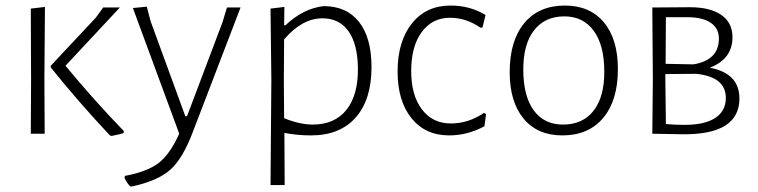

<svg xmlns="http://www.w3.org/2000/svg" viewBox="-20 -482 2733 692"><path d="M91 0 92 -195 91 -451 142 -457 140 -198 141 0ZM412 -455 216 -245Q322 -117 426 -10V-3Q418 1 382 8L376 6Q258 -120 163 -239V-245L325 -418L352 -455Z M509 -458 523 -405 648 -63H654L782 -402L798 -455H847L676 -9Q639 90 593.5 130Q548 170 456 190H450Q438 179 429 160L430 152Q510 137 551 106Q592 75 626 0L459 -453Z M1005 -457 1004 -391H1009Q1072 -451 1146 -460Q1229 -460 1274 -403Q1319 -346 1319 -240Q1319 -123 1262 -58.5Q1205 6 1101 6Q1051 6 1005 -3L1006 185H955L958 -195L955 -451ZM1003 -198 1004 -56Q1061 -33 1107 -33Q1186 -33 1228.5 -86Q1271 -139 1270 -236Q1269 -323 1236 -369.5Q1203 -416 1142 -416Q1069 -416 1004 -340Z M1604 -462Q1674 -462 1730 -428L1719 -383L1712 -382Q1660 -418 1602 -418Q1538 -418 1500 -366.5Q1462 -315 1462 -226Q1462 -139 1500.5 -88Q1539 -37 1605 -37Q1668 -37 1724 -75L1732 -71L1726 -27Q1665 6 1599 6Q1513 6 1463 -56Q1413 -118 1413 -224Q1413 -333 1464.5 -397.5Q1516 -462 1604 -462Z M2016 -462Q2106 -462 2156.5 -401.5Q2207 -341 2207 -233Q2207 -120 2154 -57Q2101 6 2007 6Q1917 6 1867 -54.5Q1817 -115 1817 -222Q1817 -335 1869.5 -398.5Q1922 -462 2016 -462ZM2014 -423Q1944 -423 1905 -373Q1866 -323 1866 -232Q1866 -136 1903.5 -84.5Q1941 -33 2009 -33Q2080 -33 2119 -82.5Q2158 -132 2158 -223Q2158 -319 2120 -371Q2082 -423 2014 -423Z M2331 0 2333 -195 2331 -455 2466 -456Q2540 -456 2580 -428Q2620 -400 2620 -348Q2620 -269 2538 -238Q2645 -218 2645 -127Q2645 2 2446 2Q2417 2 2331 0ZM2457 -420H2380L2379 -252L2479 -250Q2571 -265 2571 -343Q2571 -380 2541.5 -400Q2512 -420 2457 -420ZM2378 -198 2380 -35Q2408 -32 2448 -32Q2520 -32 2558 -57Q2596 -82 2596 -129Q2596 -205 2489 -216L2378 -215Z"/></svg>

Font: Alegreya Sans Light
Style: Regular
Weight: 300
Designer: Juan Pablo del Peral
Foundry: Huerta Tipografica
Version: Version 2.007